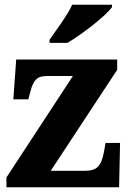

<svg xmlns="http://www.w3.org/2000/svg" viewBox="-20 -786 542 806"><path d="M188 -619V-606H263C326 -643 426 -721 450 -756V-766H283C263 -721 215 -659 188 -619ZM7 0H480L484 -186H423L417 -151C405 -86 386 -69 334 -69H193L472 -493V-536H48L36 -369H99L107 -400C121 -454 138 -467 180 -467H286L7 -41Z"/></svg>

Font: Noto Serif Georgian SemiCondensed ExtraBold
Style: Regular
Weight: 800
Width: 4
Designer: Monotype Design Team, Akaki Razmadze
Foundry: Google LLC
Version: Version 2.003